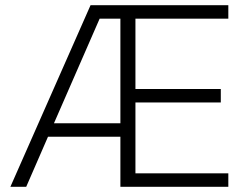

<svg xmlns="http://www.w3.org/2000/svg" viewBox="-20 -720 955 740"><path d="M502 -648V-377H831V-325H502V-52H860V0H444V-193H165L81 0H20L329 -700H860V-648ZM444 -245V-648H364L188 -245Z"/></svg>

Font: Chakra Petch Light
Style: Regular
Weight: 300
Designer: Katatrad Aksorn Co.,Ltd.
Foundry: Cadson Demak Co.,Ltd.
Version: Version 1.000; ttfautohint (v1.6)